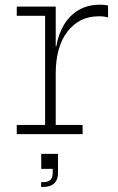

<svg xmlns="http://www.w3.org/2000/svg" viewBox="-20 -556 488 796"><path d="M211 -38H322.5V0H49.5V-38H167V-490.5H49.5V-528.5H211ZM428 -484Q420.5 -486 411.8 -487.2Q403 -488.5 390 -488.5Q308.5 -488.5 259.8 -425.2Q211 -362 211 -250.5L199 -364H213.5Q221.5 -413 244.5 -452Q267.5 -491 305.2 -513.8Q343 -536.5 395 -536.5Q404.5 -536.5 411.8 -535.8Q419 -535 428 -533.5ZM151 82H220.5V123L201 144H151ZM198.5 86H220.5V161Q220.5 189.5 204.8 204.2Q189 219 160 219H150.5V199H160Q179 199 188.8 189.8Q198.5 180.5 198.5 161.5Z"/></svg>

Font: Hepta Slab ExtraLight Light
Style: Regular
Weight: 300
Version: Version 1.100